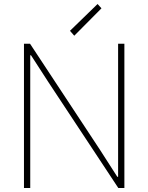

<svg xmlns="http://www.w3.org/2000/svg" viewBox="-20 -938 740 958"><path d="M99.6 0V-719.7H129.9L479.5 -189.5L565.4 -55.7H569.3V-250V-719.7H600.6V0H570.3L220.7 -529.3L134.8 -662.1H130.9V-473.6V0ZM350.6 -759.8 329.1 -784.2 466.8 -918 486.3 -896.5Z"/></svg>

Font: Reddit Sans ExtraLight
Style: Regular
Weight: 250
Designer: Stephen Hutchings
Foundry: Reddit
Version: Version 1.014